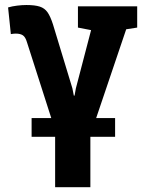

<svg xmlns="http://www.w3.org/2000/svg" viewBox="-20 -554 583 777"><path d="M203.1 203.6V-27.3L88.9 -383.8Q83 -403.8 72.8 -410.9Q62.5 -418 43.9 -418Q38.1 -418 34.4 -417.5Q30.8 -417 23.9 -416L12.7 -523.9Q29.3 -528.8 49.3 -531.2Q69.3 -533.7 86.9 -533.7Q121.1 -533.7 140.9 -527.3Q160.6 -521 172.4 -504.2Q184.1 -487.3 194.3 -455.6L272.9 -196.8L278.8 -167H281.7L287.1 -196.8L348.6 -432.1L295.4 -442.4V-528.3H535.2V-442.4L490.7 -435.5L345.7 -6.8V203.6ZM107.9 -0.5V-76.2H445.8V-0.5Z"/></svg>

Font: Roboto Slab LO
Style: Bold
Weight: 700
Designer: Google
Version: Version 2.000